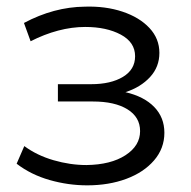

<svg xmlns="http://www.w3.org/2000/svg" viewBox="-20 -551 574 577"><path d="M242 6Q185 6 129 -10Q73 -26 30 -59L53 -112Q91 -84 141 -69.5Q191 -55 240 -55Q313 -56 357 -84.5Q401 -113 401 -157Q401 -199 363 -222.5Q325 -246 259 -246H154V-298H254Q313 -298 349.5 -320Q386 -342 386 -382Q386 -424 343 -447Q300 -470 236 -470Q196 -470 154.5 -459Q113 -448 72 -427L52 -482Q142 -530 235 -531Q297 -533 348 -516Q399 -499 429 -467Q459 -435 459 -392Q459 -350 431 -319.5Q403 -289 357 -274Q413 -261 443.5 -229.5Q474 -198 474 -152Q474 -105 443 -69Q412 -33 359.5 -13.5Q307 6 242 6Z"/></svg>

Font: Montserrat
Style: Regular
Weight: 400
Designer: Julieta Ulanovsky
Foundry: Julieta Ulanovsky
Version: Version 9.000; ttfautohint (v1.8.4.7-5d5b)